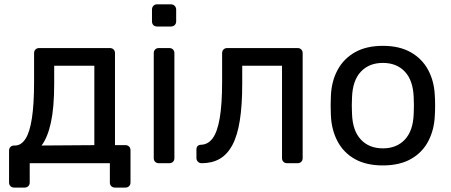

<svg xmlns="http://www.w3.org/2000/svg" viewBox="-20 -737 2036 867"><path d="M43.9 110Q33.7 110 27.3 103.6Q20.9 97.3 20.9 87.1V-57Q20.9 -67.2 27.3 -73.6Q33.7 -79.9 43.9 -79.9H48.9Q76.2 -80.7 95.2 -110.2Q114.3 -139.6 124.1 -203.1Q133.9 -266.6 133.9 -368.6V-497.1Q133.9 -507.3 140.3 -513.6Q146.6 -520 156.8 -520H476.3Q486.5 -520 492.9 -513.6Q499.2 -507.3 499.2 -497.1V-81.6H546.4Q556.6 -81.6 562.9 -75.2Q569.3 -68.8 569.3 -58.6V87.1Q569.3 97.3 562.9 103.6Q556.6 110 546.4 110H499Q488.8 110 482.4 103.6Q476.1 97.3 476.1 87.1V0H114.2V87.1Q114.2 97.3 107.8 103.6Q101.4 110 91.2 110ZM167.7 -79.9 406 -81.6V-440.1H224.7V-358.3Q224.7 -251.9 210 -184.3Q195.4 -116.7 167.7 -79.9Z M697.2 0Q687 0 680.6 -6.4Q674.3 -12.7 674.3 -22.9V-497.1Q674.3 -507.3 680.6 -513.6Q687 -520 697.2 -520H744.6Q754.7 -520 761.1 -513.6Q767.5 -507.3 767.5 -497.1V-22.9Q767.5 -12.7 761.1 -6.4Q754.7 0 744.6 0ZM689.2 -617.3Q679 -617.3 672.6 -623.6Q666.3 -630 666.3 -640.2V-693.7Q666.3 -703.9 672.6 -710.7Q679 -717.5 689.2 -717.5H751.7Q761.9 -717.5 768.7 -710.7Q775.5 -703.9 775.5 -693.7V-640.2Q775.5 -630 768.7 -623.6Q761.9 -617.3 751.7 -617.3Z M890.7 0Q880.6 0 873.8 -6.8Q867 -13.6 867 -23.7V-61.3Q867 -82.5 888.3 -83.4Q919.4 -84.4 940.3 -112.5Q961.3 -140.6 972.2 -203.4Q983 -266.1 983 -368.6V-497.1Q983 -507.3 989.4 -513.6Q995.8 -520 1005.9 -520H1323.8Q1334 -520 1340.4 -513.6Q1346.7 -507.3 1346.7 -497.1V-22.9Q1346.7 -12.7 1340.4 -6.4Q1334 0 1323.8 0H1276.4Q1266.3 0 1259.9 -6.4Q1253.5 -12.7 1253.5 -22.9V-440.1H1073.8V-358.3Q1073.8 -261.8 1063 -193.3Q1052.2 -124.8 1029.4 -82.2Q1006.6 -39.6 972.2 -19.8Q937.7 0 890.7 0Z M1708.9 10Q1633.1 10 1581.9 -19.1Q1530.7 -48.1 1503.7 -99.8Q1476.7 -151.4 1474.1 -217.1Q1473.1 -233.6 1473.1 -260.1Q1473.1 -286.6 1474.1 -302.9Q1476.7 -369.6 1504.2 -420.7Q1531.6 -471.9 1582.8 -500.9Q1634.1 -530 1708.9 -530Q1783.7 -530 1834.9 -500.9Q1886.1 -471.9 1913.6 -420.7Q1941.1 -369.6 1943.6 -302.9Q1944.8 -286.6 1944.8 -260.1Q1944.8 -233.6 1943.6 -217.1Q1941.1 -151.4 1914.1 -99.8Q1887.1 -48.1 1835.8 -19.1Q1784.6 10 1708.9 10ZM1708.9 -67.1Q1771.2 -67.1 1808.3 -106.8Q1845.3 -146.4 1848.1 -222.1Q1849.1 -237.1 1849.1 -260Q1849.1 -282.9 1848.1 -297.9Q1845.3 -374 1808.3 -413.4Q1771.2 -452.9 1708.9 -452.9Q1646.7 -452.9 1609.6 -413.4Q1572.4 -374 1569.6 -297.9Q1568.6 -282.9 1568.6 -260Q1568.6 -237.1 1569.6 -222.1Q1572.4 -146.4 1609.6 -106.8Q1646.7 -67.1 1708.9 -67.1Z"/></svg>

Font: Rubik Light
Style: Regular
Weight: 300
Designer: Hubert and Fischer
Foundry: Hubert and Fischer
Version: Version 2.300;gftools[0.9.30]